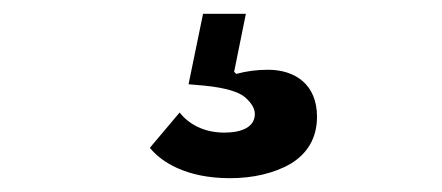

<svg xmlns="http://www.w3.org/2000/svg" viewBox="-20 -47 640 278"><path d="M313 211C249 211 213 187 197 167L240 116C253 132 274 145 305 145C330 145 349 137 349 118C349 110 344 102 335 94C326 86 306 80 276 77L253 75L274 -27H336L319 57L322 60C337 56 352 54 368 54C407 54 439 75 439 122C439 154 424 176 401 190C377 204 346 211 313 211Z"/></svg>

Font: Plexus Sans SemiBold
Style: Regular
Weight: 600
Version: Version 2.001;PS 002.001;hotconv 1.0.70;makeotf.lib2.5.58329